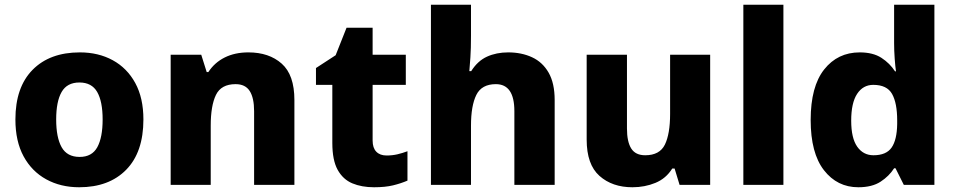

<svg xmlns="http://www.w3.org/2000/svg" viewBox="-20 -780 4032 810"><path d="M585 -276Q585 -138 512.5 -64Q440 10 314 10Q236 10 175 -23.5Q114 -57 79.5 -120.5Q45 -184 45 -276Q45 -412 117.5 -485.5Q190 -559 317 -559Q395 -559 455.5 -526Q516 -493 550.5 -430Q585 -367 585 -276ZM217 -276Q217 -200 240 -159Q263 -118 316 -118Q368 -118 390.5 -159Q413 -200 413 -276Q413 -352 390 -392Q367 -432 315 -432Q263 -432 240 -392Q217 -352 217 -276Z M1028 -559Q1115 -559 1168.5 -511.5Q1222 -464 1222 -358V0H1052V-311Q1052 -367 1033.5 -396Q1015 -425 974 -425Q913 -425 891 -379.5Q869 -334 869 -250V0H700V-549H829L852 -476H859Q885 -516 928 -537.5Q971 -559 1028 -559Z M1611 -124Q1635 -124 1656.5 -129Q1678 -134 1699 -142V-18Q1671 -6 1638 2Q1605 10 1558 10Q1506 10 1466.5 -6.5Q1427 -23 1404.5 -63.5Q1382 -104 1382 -177V-422H1313V-493L1396 -547L1442 -663H1552V-549H1692V-422H1552V-187Q1552 -156 1567.5 -140Q1583 -124 1611 -124Z M1967 -628Q1967 -575 1964.5 -538Q1962 -501 1960 -480H1968Q1995 -523 2034.5 -541Q2074 -559 2124 -559Q2180 -559 2224.5 -538.5Q2269 -518 2294.5 -473.5Q2320 -429 2320 -358V0H2150V-311Q2150 -425 2072 -425Q2012 -425 1989.5 -379.5Q1967 -334 1967 -250V0H1798V-760H1967Z M2976 -549V0H2847L2826 -69H2816Q2790 -27 2745 -8.5Q2700 10 2648 10Q2563 10 2509 -38Q2455 -86 2455 -191V-549H2625V-238Q2625 -182 2643 -153.5Q2661 -125 2702 -125Q2763 -125 2785 -170Q2807 -215 2807 -300V-549Z M3285 0H3116V-760H3285Z M3601 10Q3512 10 3456 -62Q3400 -134 3400 -274Q3400 -415 3457 -487Q3514 -559 3607 -559Q3663 -559 3698.5 -536Q3734 -513 3756 -479H3760Q3757 -498 3754.5 -532.5Q3752 -567 3752 -598V-760H3922V0H3793L3758 -70H3752Q3731 -37 3695 -13.5Q3659 10 3601 10ZM3665 -125Q3719 -125 3741.5 -157.5Q3764 -190 3765 -257V-272Q3765 -345 3743.5 -383.5Q3722 -422 3664 -422Q3621 -422 3596 -384Q3571 -346 3571 -271Q3571 -197 3596.5 -161Q3622 -125 3665 -125Z"/></svg>

Font: Noto Sans Cherokee ExtraBold
Style: Regular
Weight: 800
Designer: Monotype Design Team
Foundry: Monotype Imaging Inc.
Version: Version 2.001; ttfautohint (v1.8.4.7-5d5b)